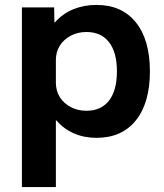

<svg xmlns="http://www.w3.org/2000/svg" viewBox="-20 -550 665 780"><path d="M372 -530Q475 -530 532 -459Q589 -388 589 -260Q589 -132 532 -61Q475 10 372 10Q322 10 280.5 -8Q239 -26 209 -61H207V210H69V-520H200L201 -459H203Q235 -495 278 -512.5Q321 -530 372 -530ZM331 -420Q296 -420 267.5 -405Q239 -390 223 -364.5Q207 -339 207 -306V-214Q207 -181 223 -155.5Q239 -130 267.5 -115Q296 -100 331 -100Q391 -100 423 -141.5Q455 -183 455 -260Q455 -337 423 -378.5Q391 -420 331 -420Z"/></svg>

Font: M PLUS 1 Thin
Style: Bold
Weight: 700
Version: Version 1.001